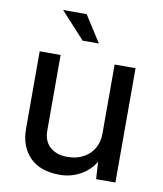

<svg xmlns="http://www.w3.org/2000/svg" viewBox="-87 -850 788 931"><g transform="rotate(10 307.0 -385.0)"><path d="M270 10Q173 10 122 -42.5Q71 -95 71 -182V-563H174V-191Q174 -139 206 -110.5Q238 -82 291 -82Q336 -82 369.5 -100Q403 -118 421.5 -149.5Q440 -181 440 -223V-563H543V0H448L443 -85Q417 -41 370.5 -15.5Q324 10 270 10ZM267 -650 148 -780H264L347 -650Z"/></g></svg>

Font: BDO Grotesk
Style: Regular
Weight: 400
Designer: Deni Anggara
Foundry: Lokal Container
Version: Version 2.000